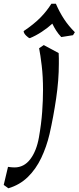

<svg xmlns="http://www.w3.org/2000/svg" viewBox="-126 -727 422 1031"><path d="M-81 284 -106 266 -83 169Q-63 172 -48 172Q3 172 36.5 128Q70 84 83 11Q96 -63 100.5 -126.5Q105 -190 105 -244Q105 -316 98 -374.5Q91 -433 84 -468L109 -485L189 -442Q190 -427 190 -414Q190 -401 190 -385Q190 -297 175.5 -198.5Q161 -100 140 -7Q124 61 95.5 121Q67 181 23.5 223.5Q-20 266 -81 284ZM34 -522Q27 -523 14 -536Q1 -549 1 -560Q56 -597 90.5 -632Q125 -667 150 -707H174Q194 -661 218 -624.5Q242 -588 276 -554L266 -538L203 -528Q187 -545 175.5 -563Q164 -581 155 -600Q130 -577 98 -556Q66 -535 34 -522Z"/></svg>

Font: Julee
Style: Regular
Weight: 400
Designer: Julian Tunni
Foundry: Julian Tunni
Version: Version 1.002; ttfautohint (v1.8.4.7-5d5b);gftools[0.9.23]